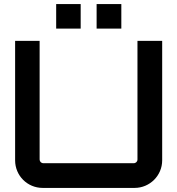

<svg xmlns="http://www.w3.org/2000/svg" viewBox="-20 -920 868 940"><path d="M574 -780V-900H453V-780ZM375 -780V-900H255V-780ZM189 0H639C713 0 774 -60 774 -135V-720H653V-139C653 -129 645 -121 635 -121H192C182 -121 174 -129 174 -139V-720H54V-135C54 -60 114 0 189 0Z"/></svg>

Font: Orbitron SemiBold
Style: Regular
Weight: 600
Designer: Matt McInerney
Foundry: The League of Moveable Type
Version: Version 2.001